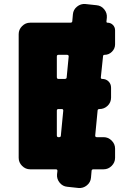

<svg xmlns="http://www.w3.org/2000/svg" viewBox="-20 -843 656 956"><path d="M312 -458 322 -562Q322 -570 314 -570H271Q263 -570 263 -562V-459Q263 -450 271 -450H302Q312 -450 312 -458ZM283 -168 295 -292Q295 -300 288 -300H271Q263 -300 263 -292V-169Q263 -160 271 -160H274Q283 -160 283 -168ZM515 -730Q531 -730 542 -719Q553 -708 553 -692V-622Q553 -601 537.5 -585.5Q522 -570 501 -570Q493 -570 493 -562L482 -457Q482 -450 489 -450Q508 -450 520.5 -437.5Q533 -425 533 -406V-357Q533 -333 516 -316.5Q499 -300 475 -300Q466 -300 466 -292L454 -168Q454 -160 462 -160H496Q519 -160 536 -143Q553 -126 553 -103V-57Q553 -34 536 -17Q519 0 496 0H446Q436 0 436 8L433 42Q431 65 412.5 80Q394 95 371 93L315 87Q292 85 277 66.5Q262 48 264 25L266 8Q266 0 258 0H130Q107 0 90 -17Q73 -34 73 -57V-673Q73 -696 90 -713Q107 -730 130 -730H330Q340 -730 340 -738L343 -772Q345 -795 363.5 -810Q382 -825 405 -823L461 -817Q484 -815 499 -796.5Q514 -778 512 -755L510 -736Q510 -730 515 -730Z"/></svg>

Font: Rounded Mplus 1c Black
Style: Regular
Weight: 900
Version: Version 1.059.20150529